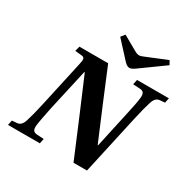

<svg xmlns="http://www.w3.org/2000/svg" viewBox="-198 -1100 1269 1284"><g transform="rotate(30 436.5 -458.0)"><path d="M385 -886 497 -764C511 -749 524 -736 542 -736C559 -736 576 -749 594 -762L766 -886L749 -916L598 -854C579 -846 566 -841 556 -841C544 -841 534 -845 515 -856L409 -916ZM30 0H276L284 -38L230 -41C202 -43 193 -58 196 -91C200 -126 208 -165 223 -239L295 -561H299C379 -374 458 -187 536 0H640L740 -453C757 -528 767 -567 778 -601C789 -635 804 -649 828 -651L865 -654L873 -692H627L619 -654L673 -651C702 -649 710 -634 707 -601C704 -566 695 -527 679 -453L620 -183H617C545 -353 474 -522 404 -692H182L172 -654L222 -649C250 -647 249 -630 241 -594L163 -239C146 -164 136 -125 125 -91C114 -57 99 -43 75 -41L38 -38Z"/></g></svg>

Font: Heuristica
Style: Bold Italic
Weight: 700
Italic angle: -13°
Version: Version 1.0.1